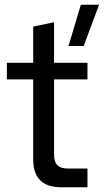

<svg xmlns="http://www.w3.org/2000/svg" viewBox="-20 -790 438 810"><path d="M269 -596 321 -770H398L333 -596ZM238 0Q179 0 149.5 -29.5Q120 -59 120 -118V-455H9V-525H120V-678L208 -696V-525H349V-455H208V-139Q208 -107 222 -93Q236 -79 267 -79H349V0Z"/></svg>

Font: Mona Sans Expanded
Style: Regular
Weight: 400
Width: 7
Designer: Deni Anggara
Foundry: GitHub
Version: Version 2.000